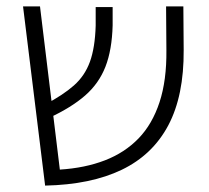

<svg xmlns="http://www.w3.org/2000/svg" viewBox="-20 -570 654 600"><path d="M121 10 52 -550H105L167 -40Q246 -45 308 -69Q370 -93 413 -137.5Q456 -182 478.5 -250.5Q501 -319 500 -413L499 -550H553L554 -414Q555 -271 506 -178.5Q457 -86 360.5 -39.5Q264 7 121 10ZM134 -202 122 -244Q177 -273 211 -303Q245 -333 261 -377Q277 -421 279 -490V-548H332V-491Q330 -414 309.5 -361.5Q289 -309 246 -271.5Q203 -234 134 -202Z"/></svg>

Font: Assistant ExtraLight Light
Style: Regular
Weight: 300
Version: Version 3.000